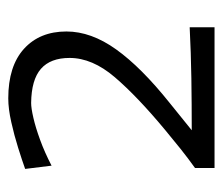

<svg xmlns="http://www.w3.org/2000/svg" viewBox="-57 -786 529 455"><g transform="rotate(-90 207.5 -558.5)"><path d="M36.8 -314.6H370.4V-373.5Q310.5 -370.5 249.3 -369.5Q188.1 -368.6 126.3 -368.6L191.3 -421.1Q275.5 -488.4 317.9 -547.7Q360.4 -607 360.4 -665.7Q360.4 -728.9 319.3 -766.2Q278.2 -803.4 201.9 -803.4Q177.1 -803.4 145.7 -796.3Q114.3 -789.3 84.7 -780Q55 -770.7 34.7 -763.4L42.4 -700.8Q74.4 -717.4 103.7 -728Q133 -738.7 155.8 -743.9Q178.7 -749.2 191 -749.2Q246.1 -748.6 271.9 -726Q297.7 -703.4 297.7 -658.1Q297.7 -604.3 252.1 -551Q206.5 -497.7 127.5 -432.1Q105 -413.3 82.3 -395.2Q59.6 -377.1 36.8 -360.8Z"/></g></svg>

Font: Pinar-VF-FD
Style: Regular
Weight: 300
Designer: Amin Abedi
Version: Version 3.0